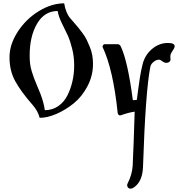

<svg xmlns="http://www.w3.org/2000/svg" viewBox="-20 -702 1082 1152"><path d="M365 -682Q375 -623 402 -592Q404 -589 423.5 -567Q443 -545 450 -536Q457 -527 474.5 -504Q492 -481 500 -463.5Q508 -446 518.5 -421.5Q529 -397 533.5 -371Q538 -345 538 -318Q538 -248 505 -185Q472 -122 422.5 -82Q373 -42 318.5 -18.5Q264 5 218 5Q208 -35 177 -71Q105 -153 71 -215.5Q37 -278 37 -358Q37 -436 87 -512.5Q137 -589 213.5 -635.5Q290 -682 365 -682ZM249 -41Q294 -41 329 -65Q364 -89 384 -128.5Q404 -168 414.5 -214Q425 -260 425 -309Q425 -311 425 -313Q425 -363 412.5 -411.5Q400 -460 388.5 -485.5Q377 -511 351 -563Q332 -601 326 -636Q247 -636 202.5 -560Q158 -484 158 -370Q158 -343 160.5 -320.5Q163 -298 170.5 -274Q178 -250 183.5 -235Q189 -220 202.5 -188Q216 -156 223 -138Q243 -85 249 -41ZM685 -437Q698 -437 705 -423Q747 -333 777 -101Q781 -101 789 -101.5Q797 -102 801 -103Q803 -117 808 -157Q813 -197 819.5 -237.5Q826 -278 835 -314Q848 -369 888.5 -405Q929 -441 979 -444Q985 -444 990 -444Q1028 -444 1028 -424Q1028 -421 1027 -418Q1026 -413 1016.5 -399Q1007 -385 1004 -376Q1002 -369 1002 -361Q1002 -358 1002.5 -352Q1003 -346 1003 -344Q1003 -340 1002 -338Q995 -325 977 -325Q966 -325 954 -334.5Q942 -344 934 -344Q934 -344 933 -344Q916 -343 900.5 -330Q885 -317 882 -301Q853 -155 838 300Q835 379 793 415Q776 430 763 430Q754 430 748.5 424Q743 418 743 409Q743 403 746 398Q772 347 776 294Q782 171 788 -32Q755 -28 704 -10Q697 -8 692 -12.5Q687 -17 686 -25Q659 -285 596 -419Q594 -424 598 -430.5Q602 -437 608 -437Z"/></svg>

Font: Triodion Unicode
Style: Normal
Weight: 400
Version: Version 1.1